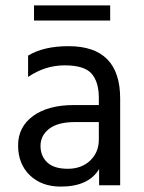

<svg xmlns="http://www.w3.org/2000/svg" viewBox="-20 -686 532 711"><path d="M388 -610H106V-666H388ZM205 5Q134 5 90.5 -37Q47 -79 47 -147.5Q47 -216 102.5 -256.5Q158 -297 254 -297H346V-323Q346 -383 319 -413.5Q292 -444 219.5 -444Q147 -444 84 -401V-480Q141 -515 234 -515Q425 -515 425 -321V0H347V-60Q308 5 205 5ZM346 -169V-234H258Q194 -234 162 -209Q130 -184 130 -146Q130 -108 155 -84.5Q180 -61 231 -61Q282 -61 314 -91.5Q346 -122 346 -169Z"/></svg>

Font: Hind Mysuru
Style: Regular
Weight: 400
Designer: Manushi Parikh, Hitesh Malaviya
Foundry: Indian Type Foundry
Version: Version 0.703;PS 1.0;hotconv 1.0.86;makeotf.lib2.5.63406